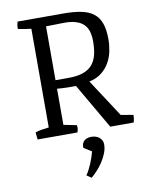

<svg xmlns="http://www.w3.org/2000/svg" viewBox="-104 -782 888 1135"><g transform="rotate(-10 340.5 -214.5)"><path d="M72.8 -43Q91.3 -49.8 112.8 -53Q134.3 -56.2 154.3 -58.6V-650.9Q134.3 -653.3 115.2 -656.2Q96.2 -659.2 75.7 -663.6Q74.7 -674.8 76.4 -685.3Q78.1 -695.8 81.5 -707H355.5Q418.9 -707 463.9 -697.8Q508.8 -688.5 537.4 -666Q565.9 -643.6 579.1 -605.7Q592.3 -567.9 592.3 -511.2Q592.3 -476.1 585 -439.7Q577.6 -403.3 559.8 -372.1Q542 -340.8 512.2 -317.1Q482.4 -293.5 438 -284.2L585.9 -57.6L659.7 -44.9Q660.2 -44.4 660.2 -39.6Q660.2 -34.7 659.4 -27.8Q658.7 -21 657.2 -13.4Q655.8 -5.9 653.8 0H513.2L355.5 -272H336.9Q322.3 -272 312.3 -272Q302.2 -272 292.5 -272.5Q282.7 -272.9 271.2 -273.4Q259.8 -273.9 242.2 -275.4V-58.6L320.3 -43Q321.3 -40.5 321.5 -35.2Q321.8 -29.8 321.8 -26.4Q321.8 -19.5 319.8 -11.5Q317.9 -3.4 315.9 0H77.1ZM319.3 -326.7Q370.6 -326.7 405.3 -338.1Q439.9 -349.6 461.2 -372.8Q482.4 -396 491.7 -431.4Q501 -466.8 501 -514.6Q501 -546.9 493.7 -572.8Q486.3 -598.6 468.3 -616.7Q450.2 -634.8 419.2 -644Q388.2 -653.3 341.3 -651.9L242.2 -649.9V-326.7ZM334.5 95.7Q333.5 80.1 338.1 69.3Q342.8 58.6 351.1 52Q359.4 45.4 370.4 42.5Q381.3 39.6 393.1 39.6Q405.3 39.6 417.2 43.2Q429.2 46.9 438.5 54Q447.8 61 453.6 71.8Q459.5 82.5 459.5 96.7Q459.5 124 448.2 151.4Q437 178.7 420.7 202.9Q404.3 227.1 385.7 246.8Q367.2 266.6 352.1 278.3L324.2 258.8Q333 247.1 341.6 230.7Q350.1 214.4 357.7 196.3Q365.2 178.2 371.6 159.9Q377.9 141.6 381.8 125.5Z"/></g></svg>

Font: Fjord
Style: One
Weight: 400
Designer: Viktoriya Grabowska
Foundry: Viktoriya Grabowska
Version: Version 1.002